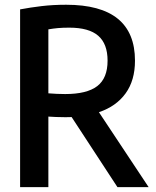

<svg xmlns="http://www.w3.org/2000/svg" viewBox="-20 -768 640 788"><path d="M62.5 0V-729.5Q105 -737.5 151.2 -743Q197.5 -748.5 251.5 -748.5Q534 -748.5 534 -519Q534 -438 495.5 -384.8Q457 -331.5 386 -307.5L590 0H462L274 -287.5Q262 -287 249 -287Q226 -287 210.2 -287.8Q194.5 -288.5 178.5 -289.5V0ZM247.5 -382Q336.5 -382 379 -414.5Q421.5 -447 421.5 -519Q421.5 -588 383.2 -621.2Q345 -654.5 264.5 -654.5Q238.5 -654.5 218.5 -652.8Q198.5 -651 178.5 -647.5V-385Q198 -383.5 213 -382.8Q228 -382 247.5 -382Z"/></svg>

Font: Encode Sans Condensed SemiBold
Style: Regular
Weight: 600
Width: 3
Designer: Multiple Designers
Foundry: Impallari Type
Version: Version 3.000; ttfautohint (v1.8.3) -l 8 -r 50 -G 200 -x 14 